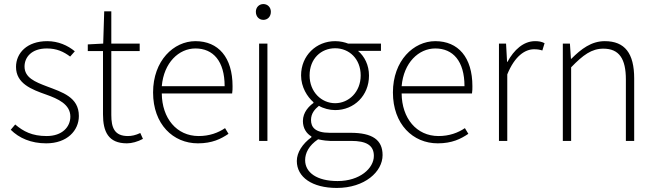

<svg xmlns="http://www.w3.org/2000/svg" viewBox="-20 -695 3233 947"><path d="M208 12C311 12 369 -51 369 -123C369 -216 287 -240 211 -269C153 -291 101 -312 101 -367C101 -412 135 -456 211 -456C260 -456 294 -440 326 -416L349 -442C314 -471 267 -492 213 -492C113 -492 59 -433 59 -365C59 -283 135 -254 209 -228C265 -208 327 -181 327 -120C327 -69 287 -24 210 -24C138 -24 95 -47 55 -81L33 -55C74 -14 133 12 208 12Z M606 12C630 12 659 4 685 -10L672 -39C649 -28 629 -24 611 -24C544 -24 529 -66 529 -128V-443H669V-480H529V-639H494L489 -480L413 -476V-443H488V-131C488 -46 514 12 606 12Z M956 12C1027 12 1070 -10 1107 -35L1090 -63C1056 -40 1013 -24 960 -24C851 -24 779 -112 778 -234H1125C1127 -247 1127 -258 1127 -270C1127 -412 1057 -492 944 -492C837 -492 735 -396 735 -239C735 -82 834 12 956 12ZM778 -270C788 -386 862 -456 944 -456C1031 -456 1088 -394 1088 -270Z M1258 0H1299V-480H1258ZM1279 -597C1300 -597 1316 -613 1316 -637C1316 -659 1300 -675 1279 -675C1258 -675 1242 -659 1242 -637C1242 -613 1258 -597 1279 -597Z M1641 232C1779 232 1867 152 1867 70C1867 -5 1817 -40 1709 -40H1606C1534 -40 1514 -68 1514 -103C1514 -135 1532 -156 1553 -173C1575 -160 1606 -152 1633 -152C1727 -152 1800 -224 1800 -322C1800 -374 1778 -417 1746 -444H1859V-480H1697C1682 -486 1659 -492 1633 -492C1540 -492 1465 -421 1465 -323C1465 -265 1496 -217 1526 -191V-187C1505 -172 1474 -142 1474 -98C1474 -62 1492 -36 1516 -22V-18C1472 14 1444 57 1444 99C1444 179 1520 232 1641 232ZM1633 -186C1566 -186 1507 -241 1507 -323C1507 -406 1564 -457 1633 -457C1702 -457 1759 -405 1759 -323C1759 -241 1700 -186 1633 -186ZM1645 198C1543 198 1485 156 1485 95C1485 60 1503 23 1549 -8C1574 -2 1599 0 1608 0H1712C1786 0 1824 21 1824 74C1824 135 1755 198 1645 198Z M2139 12C2210 12 2253 -10 2290 -35L2273 -63C2239 -40 2196 -24 2143 -24C2034 -24 1962 -112 1961 -234H2308C2310 -247 2310 -258 2310 -270C2310 -412 2240 -492 2127 -492C2020 -492 1918 -396 1918 -239C1918 -82 2017 12 2139 12ZM1961 -270C1971 -386 2045 -456 2127 -456C2214 -456 2271 -394 2271 -270Z M2441 0H2482V-328C2519 -419 2570 -452 2614 -452C2632 -452 2642 -450 2655 -446L2666 -482C2651 -490 2636 -492 2619 -492C2562 -492 2515 -449 2483 -390H2481L2476 -480H2441Z M2756 0H2797V-363C2856 -424 2898 -455 2956 -455C3034 -455 3067 -405 3067 -303V0H3108V-308C3108 -432 3062 -492 2963 -492C2897 -492 2847 -454 2798 -405H2796L2791 -480H2756Z"/></svg>

Font: Source Sans Pro Light
Style: Regular
Weight: 300
Designer: Paul D. Hunt
Foundry: Adobe Systems Incorporated
Version: Version 3.006;hotconv 1.0.111;makeotfexe 2.5.65597